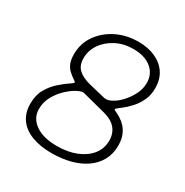

<svg xmlns="http://www.w3.org/2000/svg" viewBox="-174 -894 1008 1045"><g transform="rotate(30 330.5 -371.0)"><path d="M400 -752Q461 -752 507 -731Q553 -710 578.5 -671.5Q604 -633 604 -577Q604 -534 588 -500.5Q572 -467 550 -442.5Q528 -418 507 -401.5Q486 -385 476 -377Q471 -373 470.5 -369.5Q470 -366 477 -363Q493 -356 512 -344.5Q531 -333 547.5 -315.5Q564 -298 575 -271.5Q586 -245 586 -207Q586 -154 563.5 -113.5Q541 -73 501 -45.5Q461 -18 407.5 -4Q354 10 292 10Q220 10 167 -10Q114 -30 85.5 -69.5Q57 -109 57 -166Q57 -220 79 -258.5Q101 -297 134 -326Q167 -355 202 -378Q207 -382 208.5 -385.5Q210 -389 203 -393Q181 -408 164 -423Q147 -438 137.5 -460.5Q128 -483 128 -518Q128 -585 164.5 -637.5Q201 -690 262.5 -721Q324 -752 400 -752ZM395 -704Q335 -704 287 -679Q239 -654 211.5 -613.5Q184 -573 184 -525Q184 -481 209.5 -456.5Q235 -432 285 -419L389 -394Q409 -389 436 -403Q463 -417 489 -445Q515 -473 532.5 -508Q550 -543 550 -579Q550 -636 508.5 -670Q467 -704 395 -704ZM297 -38Q366 -38 418.5 -59.5Q471 -81 500.5 -118.5Q530 -156 530 -206Q530 -251 504.5 -281Q479 -311 428 -324L281 -362Q270 -366 242.5 -352.5Q215 -339 185 -311.5Q155 -284 133.5 -246.5Q112 -209 112 -164Q112 -108 161 -73Q210 -38 297 -38Z"/></g></svg>

Font: Libre Franklin Thin ExtraLight
Style: Italic
Weight: 250
Italic angle: -8°
Version: Version 3.000